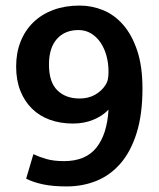

<svg xmlns="http://www.w3.org/2000/svg" viewBox="-20 -660 572 690"><path d="M219 10Q170 10 134.5 2.5Q99 -5 74 -18L100 -106Q121 -96 147 -88.5Q173 -81 210 -81Q288 -81 326.5 -129.5Q365 -178 370 -266Q348 -243 315 -229.5Q282 -216 242 -216Q197 -216 159.5 -229.5Q122 -243 95 -269.5Q68 -296 53 -334Q38 -372 38 -421Q38 -470 54 -510.5Q70 -551 100 -580Q130 -609 172 -624.5Q214 -640 266 -640Q310 -640 350.5 -623.5Q391 -607 422.5 -571Q454 -535 473 -478.5Q492 -422 492 -342Q492 -249 471 -182Q450 -115 413 -72.5Q376 -30 326.5 -10Q277 10 219 10ZM370 -402Q370 -433 362.5 -460Q355 -487 341 -507.5Q327 -528 307 -540Q287 -552 262 -552Q213 -552 184.5 -520Q156 -488 156 -428Q156 -365 186 -335.5Q216 -306 266 -306Q298 -306 321.5 -319.5Q345 -333 358 -353Q365 -363 367.5 -374.5Q370 -386 370 -402Z"/></svg>

Font: Mukta SemiBold
Style: Regular
Weight: 600
Designer: Girish Dalvi and Yashodeep Gholap
Foundry: Ek Type
Version: Version 2.538;PS 1.002;hotconv 16.6.51;makeotf.lib2.5.65220;